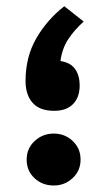

<svg xmlns="http://www.w3.org/2000/svg" viewBox="-20 -585 338 605"><path d="M243.7 -517.1Q213.9 -490.2 194.8 -461.2Q175.8 -432.1 170.4 -392.6Q201.2 -388.2 216.1 -368.2Q231 -348.1 231 -315.4Q231 -278.3 210.2 -257.1Q189.5 -235.8 150.9 -235.8Q105 -235.8 82.8 -261Q60.5 -286.1 60.5 -330.1Q60.5 -405.3 94.2 -463.9Q127.9 -522.5 182.6 -565.4ZM64 -82Q64 -117.2 89.1 -140.6Q114.3 -164.1 149.4 -164.1Q184.6 -164.1 209.2 -140.6Q233.9 -117.2 233.9 -82Q233.9 -47.4 209 -23.9Q184.1 -0.5 149.4 -0.5Q113.3 -0.5 88.6 -23.7Q64 -46.9 64 -82Z"/></svg>

Font: Vazirmatn RD UI
Style: Bold
Weight: 700
Designer: Saber Rastikerdar
Foundry: Saber Rastikerdar
Version: Version 33.003